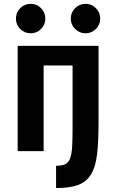

<svg xmlns="http://www.w3.org/2000/svg" viewBox="-20 -780 587 991"><path d="M205.2 0V-543.4H71.2V0ZM62.2 -684.2Q62.2 -652.6 84.5 -630.4Q106.8 -608.2 138.2 -608.2Q169.6 -608.2 191.8 -630.4Q214 -652.6 214 -684.2Q214 -715.6 191.8 -737.9Q169.6 -760.2 138.2 -760.2Q106.8 -760.2 84.5 -737.9Q62.2 -715.6 62.2 -684.2ZM354.6 -543.4V-132.2Q354.6 -66 352.5 -25.3Q350.4 15.4 341.6 37.9Q332.8 60.4 316.1 68Q299.4 75.6 269.4 75.6V190.6Q340.2 190.6 382.9 174.8Q425.6 159 449.3 120.9Q473 82.8 480.8 17.9Q488.6 -47 488.6 -145.2V-543.4ZM345.4 -684.2Q345.4 -652.6 367.7 -630.4Q390 -608.2 421.4 -608.2Q452.8 -608.2 475 -630.4Q497.2 -652.6 497.2 -684.2Q497.2 -715.6 475 -737.9Q452.8 -760.2 421.4 -760.2Q390 -760.2 367.7 -737.9Q345.4 -715.6 345.4 -684.2ZM127 -442H422.8V-543.4H127Z"/></svg>

Font: Secuela Light
Style: Regular
Weight: 300
Designer: Fernando Haro
Foundry: deFharo
Version: Version 1.708